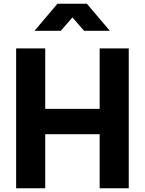

<svg xmlns="http://www.w3.org/2000/svg" viewBox="-20 -1003 772 1023"><path d="M66 -745H221V-423H511V-745H666V0H511V-288H221V0H66ZM286 -983H443L565 -839H428L366 -910L304 -839H164Z"/></svg>

Font: Evergrow Sans 
Style: ExtraBold
Weight: 800
Foundry: 10Web
Version: Version 1.000